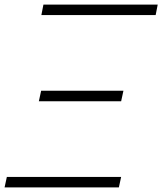

<svg xmlns="http://www.w3.org/2000/svg" viewBox="-36 -820 710 840"><path d="M145 -754 154 -800H654L645 -754ZM-16 0 -6 -46H494L484 0ZM134 -377 144 -423H504L494 -377Z"/></svg>

Font: Victor Mono Thin
Style: Italic
Weight: 100
Italic angle: -12°
Monospace: yes
Designer: Rune Bjørnerås
Version: Version 1.561;gftools[0.9.30]